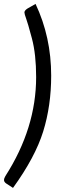

<svg xmlns="http://www.w3.org/2000/svg" viewBox="-24 -794 320 960"><path d="M231.9 -416Q231.9 -265.1 191.9 -136.5Q151.9 -7.8 41 145.5L5.9 122.6Q-3.9 115.2 -3.9 106.4Q-3.9 97.7 2.9 86.4Q156.7 -153.3 156.7 -408.7Q156.7 -522.5 135.5 -602.1Q114.3 -681.6 106.4 -702.1Q98.6 -722.7 98.1 -731.9Q98.1 -741.2 112.8 -751L153.8 -774.4Q231.9 -608.9 231.9 -416Z"/></svg>

Font: Lato-Italic
Style: Italic
Weight: 400
Italic angle: -7°
Designer: Lukasz Dziedzic
Foundry: tyPoland Lukasz Dziedzic
Version: Version 1.104; Western+Polish opensource